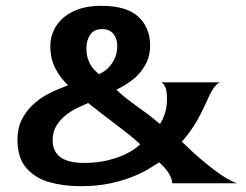

<svg xmlns="http://www.w3.org/2000/svg" viewBox="-20 -630 847 660"><path d="M256 10Q198 10 149 -4Q100 -18 70 -53Q40 -88 40 -150Q40 -189 54.5 -218Q69 -247 91 -268Q113 -289 137 -302.5Q161 -316 181.5 -324Q202 -332 212 -336L213 -338Q188 -361 170.5 -394.5Q153 -428 153 -471Q153 -509 173 -540.5Q193 -572 232 -591Q271 -610 329 -610Q415 -610 455.5 -572.5Q496 -535 496 -474Q496 -436 479 -406Q462 -376 435.5 -355.5Q409 -335 380 -322Q395 -307 413.5 -292.5Q432 -278 452.5 -263.5Q473 -249 492.5 -234Q512 -219 530 -204Q534 -210 539.5 -221Q545 -232 549.5 -249.5Q554 -267 554 -291Q554 -320 547 -333Q540 -346 533 -347H738Q731 -347 719 -333Q707 -319 693 -287Q669 -233 648 -200Q627 -167 605 -143Q625 -124 641.5 -108.5Q658 -93 686 -70Q731 -33 759 -17Q787 -1 797 0H572Q573 -9 563.5 -28.5Q554 -48 527 -72Q516 -65 494.5 -51.5Q473 -38 439.5 -24Q406 -10 360.5 0Q315 10 256 10ZM268 -70Q317 -70 355 -80Q393 -90 420 -104.5Q447 -119 462 -134Q445 -150 422.5 -168Q400 -186 376 -204Q352 -222 328 -240.5Q304 -259 283 -276Q267 -269 246 -259Q225 -249 206 -234Q187 -219 174 -198Q161 -177 161 -148Q161 -109 188 -89.5Q215 -70 268 -70ZM320 -375Q330 -379 341 -387Q352 -395 361.5 -407.5Q371 -420 377 -436Q383 -452 383 -472Q383 -497 370 -513.5Q357 -530 330 -530Q303 -530 290 -510.5Q277 -491 277 -465Q277 -440 284.5 -421.5Q292 -403 302.5 -392Q313 -381 320 -375Z"/></svg>

Font: Red Rose Medium
Style: Regular
Weight: 500
Designer: Jaikishan Patel
Version: Version 2.000